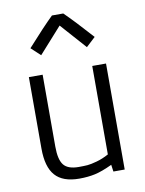

<svg xmlns="http://www.w3.org/2000/svg" viewBox="-84 -793 648 858"><g transform="rotate(-10 240.5 -364.5)"><path d="M237.8 -684.1 133.8 -567.9 91.8 -606.9Q167.5 -691.4 211.9 -734.4H263.2Q307.6 -691.4 383.3 -606.9L341.3 -567.9ZM350.1 -79.6V-481H412.6V0H361.3L356.9 -31.2Q310.5 -9.3 278.1 -2.2Q245.6 4.9 206.1 4.9Q131.8 4.9 97.2 -34.2Q62.5 -73.2 62.5 -156.7V-481H125V-154.3Q125 -95.7 144.3 -71.3Q163.6 -46.9 212.4 -46.9Q236.8 -46.9 252.2 -48.1Q267.6 -49.3 295.2 -56.9Q322.8 -64.5 350.1 -79.6Z"/></g></svg>

Font: Anaheim
Style: Regular
Weight: 400
Designer: vernon adams
Foundry: vernon adams
Version: Version 1.002; ttfautohint (v0.93.5-3d13) -l 8 -r 50 -G 200 